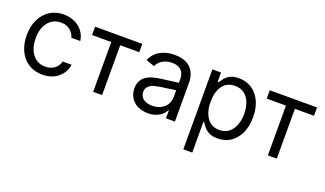

<svg xmlns="http://www.w3.org/2000/svg" viewBox="-73 -1021 2866 1693"><g transform="rotate(20 1360.0 -174.5)"><path d="M298.3 11.4Q221.6 11.4 166.2 -24.9Q110.8 -61.1 81 -124.6Q51.1 -188.2 51.1 -269.9Q51.1 -353 81.9 -416.7Q112.6 -480.5 167.8 -516.5Q223 -552.6 296.9 -552.6Q354.4 -552.6 400.6 -531.2Q446.7 -509.9 476.2 -471.6Q505.7 -433.2 512.8 -382.1H429Q419.4 -419.4 386.5 -448.3Q353.7 -477.3 298.3 -477.3Q224.8 -477.3 179.9 -421.3Q134.9 -365.4 134.9 -272.7Q134.9 -177.9 179.3 -120.9Q223.7 -63.9 298.3 -63.9Q347.3 -63.9 382.3 -89.1Q417.3 -114.3 429 -159.1H512.8Q505.7 -110.8 477.8 -72.3Q449.9 -33.7 404.3 -11.2Q358.7 11.4 298.3 11.4Z M856.5 0H772.7V-467.3H592.3V-545.5H1035.5V-467.3H856.5Z M1289.8 12.8Q1251.1 12.8 1217 1.6Q1182.9 -9.6 1157.8 -31.1Q1132.8 -52.6 1118.3 -83.8Q1103.7 -115.1 1103.7 -154.8Q1103.7 -186.1 1112.4 -209.2Q1121.1 -232.2 1136.2 -249.1Q1151.3 -266 1171.7 -277.2Q1192.1 -288.4 1215.6 -295.8Q1239 -303.3 1264.6 -307.7Q1290.1 -312.1 1315.3 -315.3L1456 -333.1V-367.9Q1456 -420.5 1427.4 -449.6Q1398.8 -478.7 1340.9 -478.7Q1311.1 -478.7 1287.6 -471.4Q1264.2 -464.1 1246.8 -452.4Q1229.4 -440.7 1217.7 -426Q1206 -411.2 1198.9 -396.3L1119.3 -424.7Q1135.3 -462 1160 -486.7Q1184.7 -511.4 1214 -525.9Q1243.3 -540.5 1275.2 -546.5Q1307.2 -552.6 1338.1 -552.6Q1355.5 -552.6 1377.1 -550.2Q1398.8 -547.9 1421.2 -541Q1443.5 -534.1 1465 -521Q1486.5 -507.8 1503 -486.3Q1519.5 -464.8 1529.7 -433.8Q1539.8 -402.7 1539.8 -359.4V0H1456V-73.9H1451.7Q1445.3 -60.7 1432.5 -45.5Q1419.7 -30.2 1400 -17.2Q1380.3 -4.3 1353 4.3Q1325.6 12.8 1289.8 12.8ZM1302.6 -62.5Q1339.8 -62.5 1368.4 -74Q1397 -85.6 1416.5 -104.4Q1436.1 -123.2 1446 -147.5Q1456 -171.9 1456 -197.4V-263.5L1311.1 -242.9Q1286.6 -239.3 1264.2 -233.5Q1241.8 -227.6 1224.8 -217.2Q1207.7 -206.7 1197.6 -190.7Q1187.5 -174.7 1187.5 -150.6Q1187.5 -128.9 1196 -112.4Q1204.5 -95.9 1220 -84.7Q1235.4 -73.5 1256.6 -68Q1277.7 -62.5 1302.6 -62.5Z M1777 204.5H1693.2V-545.5H1774.1V-458.8H1784.1Q1793.3 -473 1809.8 -495.2Q1826.3 -517.4 1857.4 -535Q1888.5 -552.6 1941.8 -552.6Q2010.7 -552.6 2063.2 -518.1Q2115.8 -483.7 2145.2 -420.5Q2174.7 -357.2 2174.7 -271.3Q2174.7 -184.7 2145.2 -121.3Q2115.8 -57.9 2063.6 -23.3Q2011.4 11.4 1943.2 11.4Q1890.6 11.4 1859 -6.2Q1827.4 -23.8 1810.4 -46.3Q1793.3 -68.9 1784.1 -83.8H1777ZM1931.8 -63.9Q1984.4 -63.9 2019.7 -91.8Q2055 -119.7 2073 -167.1Q2090.9 -214.5 2090.9 -272.7Q2090.9 -330.3 2073.3 -376.6Q2055.8 -422.9 2020.4 -450.1Q1985.1 -477.3 1931.8 -477.3Q1855.1 -477.3 1815.3 -420.8Q1775.6 -364.3 1775.6 -272.7Q1775.6 -180 1815.9 -122Q1856.2 -63.9 1931.8 -63.9Z M2495.7 0H2411.9V-467.3H2231.5V-545.5H2674.7V-467.3H2495.7Z"/></g></svg>

Font: Linik Sans
Style: Regular
Weight: 400
Designer: Rasmus Andersson (font), Marc Monis (original base), Kil Hyung-jin (Pretendard portions), Cristiano Sobral (main changes
Foundry: rsms
Version: Version 3.018;May 31, 2022;FontCreator 14.0.0.2814 64-bit; t